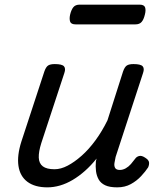

<svg xmlns="http://www.w3.org/2000/svg" viewBox="-20 -791 687 827"><path d="M184 16Q130 16 98 -8Q66 -32 59.5 -76.5Q53 -121 72 -181L171 -483Q178 -503 187.5 -509Q197 -515 216 -515Q247 -515 255.5 -505.5Q264 -496 257 -476L158 -175Q146 -137 147 -112Q148 -87 164.5 -74.5Q181 -62 215 -62Q242 -62 271.5 -77.5Q301 -93 332 -120.5Q363 -148 391.5 -187Q420 -226 443 -273L510 -483Q517 -503 526.5 -509Q536 -515 555 -515Q586 -515 594.5 -505.5Q603 -496 596 -476L478 -115Q475 -102 473 -89Q471 -76 476 -67.5Q481 -59 496 -59Q509 -59 521.5 -66Q534 -73 544 -84.5Q554 -96 562 -107Q568 -116 579 -119Q590 -122 605 -112Q621 -102 622 -91.5Q623 -81 618 -70Q607 -53 588 -32.5Q569 -12 543.5 2Q518 16 485 16Q452 16 433 7Q414 -2 405 -18Q396 -34 393.5 -54Q391 -74 393 -96L396 -108Q372 -78 346 -55Q320 -32 293 -16Q266 0 238.5 8Q211 16 184 16ZM306 -686Q286 -686 282 -698Q278 -710 282 -728Q287 -749 296 -760Q305 -771 323 -771H581Q601 -771 605 -759Q609 -747 604 -728Q599 -707 590 -696.5Q581 -686 563 -686Z"/></svg>

Font: Playwrite NO
Style: Regular
Weight: 400
Designer: Veronika Burian, José Scaglione
Foundry: TypeTogether
Version: Version 1.002